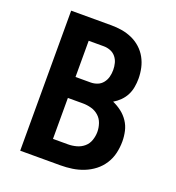

<svg xmlns="http://www.w3.org/2000/svg" viewBox="-133 -841 866 947"><g transform="rotate(20 300.0 -367.5)"><path d="M79 0V-735H290Q318 -735 345.5 -730.5Q373 -726 399 -714.5Q425 -703 446 -684Q467 -665 480.5 -640.5Q494 -616 500 -588.5Q506 -561 506 -533Q506 -511 502 -488.5Q498 -466 488 -446.5Q478 -427 462 -411Q446 -395 427 -384Q452 -373 473.5 -356.5Q495 -340 510 -317.5Q525 -295 531 -268.5Q537 -242 537 -215Q537 -184 530 -153.5Q523 -123 506 -96.5Q489 -70 464.5 -51Q440 -32 411 -20.5Q382 -9 351.5 -4.5Q321 0 290 0ZM290 -435Q308 -435 325 -441.5Q342 -448 353.5 -462.5Q365 -477 369.5 -494.5Q374 -512 374 -530Q374 -530 374 -530Q374 -530 374 -531Q374 -549 369.5 -566.5Q365 -584 353.5 -598Q342 -612 325 -618.5Q308 -625 290 -625H211V-435ZM290 -110Q312 -110 334 -116Q356 -122 373 -136.5Q390 -151 397.5 -173Q405 -195 405 -217Q405 -239 397.5 -261Q390 -283 373 -298Q356 -313 334 -319Q312 -325 290 -325H211V-110Z"/></g></svg>

Font: Iosevka Custom XBdEx
Style: Regular
Weight: 800
Width: 7
Monospace: yes
Designer: Belleve Invis
Foundry: Belleve Invis
Version: Version 11.2.4; ttfautohint (v1.8.4)